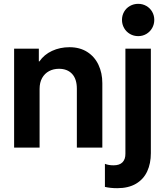

<svg xmlns="http://www.w3.org/2000/svg" viewBox="-20 -781 876 1016"><path d="M54.7 -523.4H185.5V-456.1H188.5Q213.4 -492.2 255.4 -511.7Q297.4 -531.2 347.7 -531.2Q402.3 -531.2 441.7 -506.1Q481 -481 501.2 -437.7Q521.5 -394.5 521.5 -340.8V0H386.7V-311.5Q386.7 -362.8 361.6 -389.9Q336.4 -417 292 -417Q262.7 -417 239.5 -404.5Q216.3 -392.1 202.9 -368.2Q189.5 -344.2 189.5 -310.5V0H54.7ZM535.2 208V85.9Q554.2 93.8 581.1 93.8Q612.8 93.8 628.4 77.6Q644 61.5 643.6 32.2V-523.4H778.3V29.3Q778.3 84 759 125.7Q739.7 167.5 699.7 191.2Q659.7 214.8 600.6 214.8Q564 214.8 535.2 208ZM625.5 -675.8Q625.5 -699.2 636.7 -718.8Q647.9 -738.3 667.7 -749.5Q687.5 -760.7 711.4 -760.7Q734.9 -760.7 754.4 -749.5Q773.9 -738.3 785.2 -718.8Q796.4 -699.2 796.4 -675.8Q796.4 -652.3 785.2 -632.6Q773.9 -612.8 754.4 -601.3Q734.9 -589.8 711.4 -589.8Q687.5 -589.8 667.7 -601.3Q647.9 -612.8 636.7 -632.6Q625.5 -652.3 625.5 -675.8Z"/></svg>

Font: Reddit Sans Chocolate
Style: Bold
Weight: 700
Designer: Stephen Hutchings
Foundry: Reddit
Version: Version 1.011